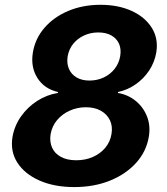

<svg xmlns="http://www.w3.org/2000/svg" viewBox="-20 -757 686 787"><path d="M284.2 9.8Q203.1 9.8 142.3 -16.8Q81.5 -43.5 51.5 -89.8Q21.5 -136.2 31.2 -195.8Q39.1 -241.2 65.9 -279.5Q92.8 -317.9 132.3 -343.3Q171.9 -368.7 217.3 -376L217.8 -379.9Q161.6 -392.6 133.3 -437.5Q105 -482.4 114.7 -541.5Q124 -598.6 162.1 -642.8Q200.2 -687 259.8 -712.2Q319.3 -737.3 392.1 -737.3Q464.8 -737.3 519.8 -712.2Q574.7 -687 602.3 -642.8Q629.9 -598.6 620.6 -542Q613.8 -502 591.6 -468.3Q569.3 -434.6 536.1 -411.4Q502.9 -388.2 463.9 -379.9L463.4 -376Q505.4 -368.7 536.6 -343Q567.9 -317.4 582.8 -279.1Q597.7 -240.7 589.8 -195.3Q579.6 -135.7 538.1 -89.6Q496.6 -43.5 431.2 -16.8Q365.7 9.8 284.2 9.8ZM292.5 -100.1Q329.6 -100.1 360.4 -113.5Q391.1 -127 411.4 -151.1Q431.6 -175.3 437 -207.5Q442.4 -239.3 430.7 -263.9Q418.9 -288.6 393.6 -303Q368.2 -317.4 332 -317.4Q296.9 -317.4 265.9 -303.5Q234.9 -289.6 214.1 -264.9Q193.4 -240.2 187.5 -207.5Q182.6 -176.3 193.4 -152.1Q204.1 -127.9 229.5 -114Q254.9 -100.1 292.5 -100.1ZM346.7 -426.8Q378.4 -426.8 405.3 -439.5Q432.1 -452.1 450 -474.9Q467.8 -497.6 472.7 -526.9Q477.5 -556.2 467.8 -577.9Q458 -599.6 436.3 -611.8Q414.6 -624 382.8 -624Q351.6 -624 325 -611.8Q298.3 -599.6 280.5 -577.9Q262.7 -556.2 257.3 -526.4Q252.9 -497.1 262.5 -474.9Q272 -452.6 293.7 -439.7Q315.4 -426.8 346.7 -426.8Z"/></svg>

Font: Inter 16pt
Style: Bold Italic
Weight: 700
Italic angle: -9.3988°
Version: Version 4.001;git-66647c0bb